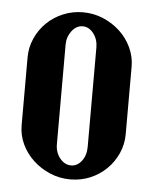

<svg xmlns="http://www.w3.org/2000/svg" viewBox="-43 -542 472 590"><g transform="rotate(5 192.5 -247.5)"><path d="M190 -505Q223 -505 252.5 -492.5Q282 -480 304.5 -459Q327 -438 340 -410Q353 -382 353 -352V-143Q353 -112 340.5 -84Q328 -56 306.5 -35Q285 -14 256.5 -2Q228 10 195 10Q162 10 132.5 -2.5Q103 -15 80.5 -36Q58 -57 45 -84.5Q32 -112 32 -143V-352Q32 -383 44.5 -411Q57 -439 78.5 -460Q100 -481 129 -493Q158 -505 190 -505ZM193 -462Q173 -462 159 -443.5Q145 -425 145 -401V-94Q145 -69 159.5 -51Q174 -33 194 -33Q213 -33 226.5 -50.5Q240 -68 240 -94V-401Q240 -426 226 -444Q212 -462 193 -462Z"/></g></svg>

Font: Moniqa ExtBd Paragraph
Style: Regular
Weight: 800
Designer: Rajesh Rajput
Foundry: Rajesh Rajput
Version: Version 1.000